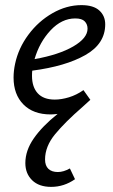

<svg xmlns="http://www.w3.org/2000/svg" viewBox="-20 -441 441 750"><path d="M391 -346Q391 -270 313.5 -226Q236 -182 106 -165Q105 -158 105 -145Q105 -101 127.5 -76.5Q150 -52 194 -52Q220 -52 249.5 -61Q279 -70 306 -89L333 -51Q335 -53 302 -23Q234 36 195 83.5Q156 131 156 182Q156 206 169 218.5Q182 231 206 231Q228 231 253 217L273 259Q230 289 180 289Q132 289 105.5 263Q79 237 79 196Q79 147 112 99.5Q145 52 205 4Q187 6 178 6Q110 6 71.5 -33Q33 -72 33 -138Q33 -164 39 -192Q52 -253 91 -305.5Q130 -358 185 -389.5Q240 -421 298 -421Q345 -421 368 -400Q391 -379 391 -346ZM274 -369Q221 -369 177.5 -322.5Q134 -276 115 -210Q210 -227 266 -259.5Q322 -292 322 -329Q322 -346 311 -357.5Q300 -369 274 -369Z"/></svg>

Font: Ysabeau Medium
Style: Italic
Weight: 500
Italic angle: -12°
Designer: Christian Thalmann (Catharsis Fonts)
Version: Version 0.003